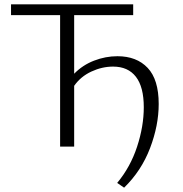

<svg xmlns="http://www.w3.org/2000/svg" viewBox="-20 -678 846 888"><path d="M714 -197Q714 -98 674 7Q634 112 554 190L522 168Q583 95 614 0.5Q645 -94 645 -182Q645 -276 608.5 -323Q572 -370 503 -370Q452 -370 402.5 -347Q353 -324 323 -281V0H258V-608H31V-658H596V-608H323V-337Q362 -377 415 -397.5Q468 -418 523 -418Q612 -418 663 -364Q714 -310 714 -197Z"/></svg>

Font: Ysabeau Semilight
Style: Regular
Weight: 300
Designer: Christian Thalmann (Catharsis Fonts)
Version: Version 0.003